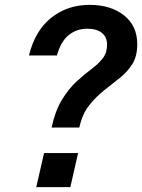

<svg xmlns="http://www.w3.org/2000/svg" viewBox="-20 -769 584 789"><path d="M192 -245Q207 -314 234.5 -359Q262 -404 294 -433.5Q326 -463 355 -484.5Q384 -506 402 -529Q420 -552 420 -585Q420 -617 398.5 -634Q377 -651 339 -651Q295 -651 262.5 -625Q230 -599 214 -541H99Q124 -643 190.5 -696Q257 -749 348 -749Q435 -749 489.5 -706Q544 -663 544 -587Q544 -538 524 -506Q504 -474 472.5 -449Q441 -424 407.5 -397.5Q374 -371 346 -335.5Q318 -300 306 -245ZM129 0 161 -140H301L269 0Z"/></svg>

Font: Instrument Sans SemiCondensed SemiBold Italic
Style: Regular
Weight: 600
Width: 4
Italic angle: -13°
Designer: Rodrigo Fuenzalida
Foundry: fragTYPE
Version: Version 1.000; ttfautohint (v1.8.4.7-5d5b);gftools[0.9.28]